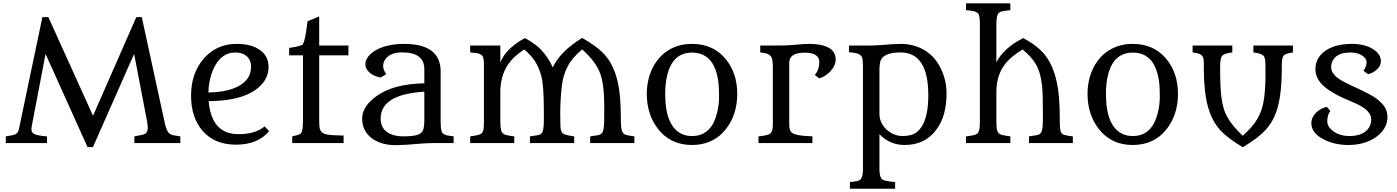

<svg xmlns="http://www.w3.org/2000/svg" viewBox="-20 -865 8449 1161"><path d="M15.1 -40.5Q59.1 -46.9 70.8 -51.8Q89.4 -60.5 93.8 -81.5L236.3 -761.2H272.5L542.5 -165L804.2 -761.2H837.4L974.6 -129.9Q986.3 -72.3 1003.9 -58.1Q1013.7 -49.8 1029.3 -46.9Q1044.9 -43.9 1070.3 -40.5V0H792.5V-40.5Q844.2 -48.8 855.5 -55.2Q873.5 -64.9 873.5 -92.3Q873.5 -99.6 872.1 -109.4L869.6 -129.9L791 -539.1L542 24.4H509.3L255.4 -539.1L171.4 -99.1Q169.9 -90.3 169.9 -81.8Q169.9 -73.2 174.3 -65.9Q178.7 -58.6 189.5 -53.7Q210 -44.4 264.2 -40.5V0H15.1Z M1607.4 -72.8Q1540.5 9.8 1406.7 9.8Q1277.8 9.8 1205.1 -73.7Q1135.3 -154.3 1135.3 -286.6Q1135.3 -422.9 1212.9 -511.7Q1290 -599.6 1410.6 -599.6Q1502.9 -599.6 1554.7 -560.5Q1604 -523.9 1604 -460Q1604 -377.4 1523.9 -320.8Q1430.7 -254.9 1241.7 -253.4Q1258.8 -53.7 1422.4 -53.7Q1524.9 -53.7 1579.6 -100.6ZM1240.2 -305.7Q1414.1 -309.1 1475.6 -388.2Q1498 -417.5 1498 -460.9Q1498 -517.6 1449.2 -539.1Q1430.2 -547.4 1401.9 -547.4Q1373.5 -547.4 1351.6 -537.4Q1329.6 -527.3 1312 -510Q1294.4 -492.7 1281.2 -469.5Q1268.1 -446.3 1259.3 -419.4Q1241.2 -364.3 1240.2 -305.7Z M1747.1 -40.5Q1769 -45.4 1782 -49.1Q1794.9 -52.7 1801.3 -61.5Q1812 -75.7 1812 -134.8V-530.3H1728.5V-575.2Q1799.8 -585.4 1810.5 -596.2H1810.1Q1820.8 -610.8 1829.1 -661.6Q1837.4 -712.4 1839.4 -736.3L1910.2 -765.6V-589.8H2086.9V-530.3H1910.2V-136.2Q1910.2 -90.8 1916.7 -78.4Q1923.3 -65.9 1933.1 -60.1Q1942.9 -54.2 1959.5 -51.3Q1986.3 -46.4 2057.6 -45.4V0H1747.1Z M2305.2 -499Q2296.9 -483.9 2296.9 -464.1Q2296.9 -444.3 2315.4 -416.5L2282.2 -396.5Q2224.6 -406.2 2198.7 -444.8Q2189.5 -458 2189.5 -479Q2189.5 -500 2206.5 -522.7Q2223.6 -545.4 2254.4 -562.5Q2321.8 -599.6 2424.3 -599.6Q2591.3 -599.6 2631.8 -502.9Q2644.5 -472.7 2644.5 -436V-129.9Q2644.5 -73.2 2655.3 -61.8Q2666 -50.3 2681.4 -46.9Q2696.8 -43.5 2722.7 -41V0H2601.6Q2565.4 0 2519 3.9Q2423.8 12.7 2372.6 12.7Q2321.3 12.7 2282.2 -1Q2243.2 -14.6 2218.3 -37.1Q2169.9 -80.6 2169.9 -147.9Q2169.9 -220.7 2254.4 -282.2Q2356 -357.4 2545.9 -361.3V-446.8Q2545.9 -548.3 2410.6 -548.3Q2333.5 -548.3 2305.2 -499ZM2545.9 -310.5H2546.9L2545.9 -311ZM2545.9 -310.5Q2281.7 -294.9 2281.7 -147.9Q2281.7 -70.3 2360.4 -47.9Q2384.8 -40.5 2421.4 -40.5Q2458 -40.5 2483.6 -44.7Q2509.3 -48.8 2523.2 -59.6Q2537.1 -70.3 2541.5 -89.1Q2545.9 -107.9 2545.9 -137.7Z M2823.2 -40.5 2836.9 -42.5Q2882.8 -48.8 2892.1 -58.6Q2901.4 -68.4 2903.8 -83.7Q2906.2 -99.1 2906.2 -127V-475.1Q2906.2 -519.5 2895 -529.5Q2883.8 -539.6 2867.4 -542.7Q2851.1 -545.9 2823.2 -547.9V-589.8H3005.4V-488.3Q3026.4 -533.7 3052.2 -559.6Q3096.7 -605 3154.8 -634.8Q3216.8 -599.6 3247.1 -568.8Q3297.9 -516.1 3322.3 -457.5Q3360.8 -535.6 3441.9 -595.7Q3468.3 -615.7 3500 -635.7Q3592.3 -584.5 3640.1 -529.8Q3714.8 -444.8 3729 -278.3Q3733.9 -220.2 3733.9 -166.3Q3733.9 -112.3 3736.6 -92.8Q3739.3 -73.2 3746.3 -63Q3753.4 -52.7 3765.6 -49.3Q3777.8 -45.9 3797.4 -43L3815.9 -40.5V0H3548.8V-40.5Q3576.7 -43.9 3593.3 -47.1Q3609.9 -50.3 3618.7 -59.1Q3633.3 -73.7 3633.3 -137.7L3633.8 -211.4Q3634.8 -350.6 3609.9 -418.9Q3583.5 -492.7 3500 -566.4Q3439.9 -516.1 3412.6 -463.4Q3385.3 -410.6 3377.9 -349.6Q3367.7 -263.7 3367.7 -180.9Q3367.7 -98.1 3370.6 -83.3Q3373.5 -68.4 3381.3 -60.5Q3393.1 -48.8 3439 -42.5L3452.1 -40.5V0H3184.6V-40.5Q3212.4 -43.9 3229 -46.9Q3245.6 -49.8 3254.4 -58.6Q3268.6 -72.3 3268.6 -134.8V-193.8Q3268.6 -351.1 3252.7 -407Q3236.8 -462.9 3213.1 -497.6Q3189.5 -532.2 3149.9 -565.9Q3083.5 -523.4 3049.3 -470.7Q3005.4 -402.3 3005.4 -308.1V-142.6Q3005.4 -78.1 3014.9 -65.4Q3024.4 -52.7 3038.6 -49.1Q3052.7 -45.4 3077.1 -42L3089.8 -40.5V0H2823.2Z M3891.1 -297.9Q3891.1 -335.9 3898.7 -373.5Q3906.2 -411.1 3921.6 -444.8Q3937 -478.5 3960 -506.8Q3982.9 -535.2 4013.2 -555.7Q4078.1 -599.6 4164.1 -599.6Q4293.9 -599.6 4369.1 -506.8Q4438 -421.9 4438 -297.4Q4438 -171.9 4369.1 -84Q4293.9 11.7 4164.1 11.7Q4034.7 11.7 3959 -85.4Q3891.1 -173.3 3891.1 -297.9ZM4106.9 -53.2Q4131.8 -42.5 4164.8 -42.5Q4197.8 -42.5 4222.7 -53Q4247.6 -63.5 4265.6 -82Q4283.7 -100.6 4295.7 -125.2Q4307.6 -149.9 4314.9 -178.2Q4328.1 -229 4328.1 -278.6Q4328.1 -328.1 4325.2 -358.6Q4322.3 -389.2 4314.9 -416.7Q4307.6 -444.3 4295.7 -468.3Q4283.7 -492.2 4265.6 -509.8Q4226.6 -546.9 4165 -546.9Q4049.3 -546.9 4015.6 -414.1Q4002.4 -363.8 4002.4 -297.4Q4002.4 -98.1 4106.9 -53.2Z M4906.7 -412.6Q4934.1 -439 4934.1 -492.7Q4934.1 -519 4909.2 -534.2Q4888.2 -546.4 4845.2 -546.4Q4752.4 -546.4 4752.4 -485.8V-114.7Q4752.4 -93.8 4756.6 -80.1Q4760.7 -66.4 4775.4 -58.1Q4800.8 -43.5 4892.6 -40.5V0H4566.4V-40L4567.4 -40.5Q4625 -46.4 4636.5 -56.9Q4647.9 -67.4 4650.6 -81.3Q4653.3 -95.2 4653.3 -118.7V-457Q4653.3 -510.3 4642.8 -522.9Q4632.3 -535.6 4617.2 -540.5Q4602.1 -545.4 4577.1 -548.3V-589.8H4678.2Q4738.3 -589.8 4763.7 -592.3Q4789.1 -594.7 4803.7 -595.7Q4847.7 -599.6 4875.2 -599.6Q4902.8 -599.6 4932.1 -595.2Q4961.4 -590.8 4983.9 -580.1Q5033.2 -556.6 5033.2 -507.3Q5033.2 -467.8 5001 -433.6Q4970.7 -401.4 4933.6 -391.1Z M5450.7 11.7Q5360.4 11.7 5297.9 -53.7V161.1Q5297.9 209.5 5317.9 221.7Q5332 230.5 5392.6 235.8V276.4H5119.1V236.3L5120.1 235.8Q5169.4 231.4 5180.2 223.1Q5198.2 208.5 5198.2 161.1V-468.3Q5198.2 -516.1 5187.3 -527.3Q5176.3 -538.6 5159.4 -542.7Q5142.6 -546.9 5113.8 -549.3V-589.8H5240.7Q5271 -589.8 5309.1 -592.8Q5387.2 -599.6 5429.2 -599.6Q5471.2 -599.6 5510.7 -587.6Q5550.3 -575.7 5581.5 -554.4Q5612.8 -533.2 5635.7 -504.2Q5658.7 -475.1 5673.8 -440.4Q5703.6 -373 5703.6 -302.5Q5703.6 -231.9 5688.5 -177.5Q5673.3 -123 5642.1 -81.1Q5573.7 11.7 5450.7 11.7ZM5593.3 -290Q5593.3 -547.9 5424.8 -547.9Q5312 -547.9 5301.3 -485.4Q5297.9 -467.3 5297.9 -447.3V-178.7Q5297.9 -121.1 5340.3 -82Q5383.8 -42.5 5438.5 -42.5Q5493.2 -42.5 5521.7 -64.7Q5550.3 -86.9 5565.9 -122.6Q5593.3 -183.6 5593.3 -290Z M6004.9 -488.3Q6048.8 -574.7 6167.5 -634.8Q6252.4 -589.4 6296.4 -535.6Q6368.2 -447.8 6383.3 -279.3Q6388.2 -220.2 6388.2 -165.5Q6388.2 -110.8 6389.9 -91.3Q6391.6 -71.8 6397.9 -62Q6404.3 -52.2 6416.3 -49.1Q6428.2 -45.9 6440.2 -43.9Q6452.1 -42 6457.3 -41.7Q6462.4 -41.5 6467.3 -40.5V0H6202.1V-40.5Q6230 -43.9 6246.6 -47.1Q6263.2 -50.3 6272 -59.1Q6286.1 -73.2 6286.1 -137.7V-194.8Q6286.1 -305.7 6280.8 -349.4Q6275.4 -393.1 6267.3 -420.9Q6259.3 -448.7 6245.6 -473.6Q6219.7 -520 6163.1 -565.9Q6090.3 -521.5 6055.2 -474.6Q6004.9 -407.2 6004.9 -308.1V-142.6Q6004.9 -108.9 6006.8 -90.1Q6008.8 -71.3 6017.3 -61.5Q6025.9 -51.8 6042.7 -48.1Q6059.6 -44.4 6089.4 -40.5V0H5821.3V-40L5822.3 -40.5Q5851.1 -43.9 5867.7 -47.6Q5884.3 -51.3 5892.6 -60.1Q5905.3 -73.7 5905.3 -127.4V-719.2Q5905.3 -773.4 5893.8 -784.2Q5882.3 -794.9 5865.7 -798.1Q5849.1 -801.3 5821.3 -803.7V-844.7H6089.4V-803.7Q6062 -800.8 6045.4 -797.9Q6028.8 -794.9 6020 -787.1Q6004.9 -774.4 6004.9 -719.2Z M6556.2 -297.9Q6556.2 -335.9 6563.7 -373.5Q6571.3 -411.1 6586.7 -444.8Q6602.1 -478.5 6625 -506.8Q6647.9 -535.2 6678.2 -555.7Q6743.2 -599.6 6829.1 -599.6Q6959 -599.6 7034.2 -506.8Q7103 -421.9 7103 -297.4Q7103 -171.9 7034.2 -84Q6959 11.7 6829.1 11.7Q6699.7 11.7 6624 -85.4Q6556.2 -173.3 6556.2 -297.9ZM6772 -53.2Q6796.9 -42.5 6829.8 -42.5Q6862.8 -42.5 6887.7 -53Q6912.6 -63.5 6930.7 -82Q6948.7 -100.6 6960.7 -125.2Q6972.7 -149.9 6980 -178.2Q6993.2 -229 6993.2 -278.6Q6993.2 -328.1 6990.2 -358.6Q6987.3 -389.2 6980 -416.7Q6972.7 -444.3 6960.7 -468.3Q6948.7 -492.2 6930.7 -509.8Q6891.6 -546.9 6830.1 -546.9Q6714.4 -546.9 6680.7 -414.1Q6667.5 -363.8 6667.5 -297.4Q6667.5 -98.1 6772 -53.2Z M7495.1 25.4Q7402.3 -30.3 7358.4 -78.1Q7281.2 -162.6 7265.6 -323.2Q7259.8 -380.9 7259.8 -430.9Q7259.8 -481 7258.8 -497.8Q7257.8 -514.6 7251 -524.9Q7239.3 -543.5 7191.4 -547.9V-589.8H7431.6V-547.9Q7383.3 -543 7369.1 -526.4Q7357.9 -512.2 7357.9 -458Q7357.9 -403.8 7359.6 -356.9Q7361.3 -310.1 7366.2 -272.9Q7371.1 -235.8 7380.4 -206.3Q7389.6 -176.8 7405.3 -150.4Q7433.6 -101.6 7495.1 -43.9Q7558.1 -103 7579.3 -139.9Q7600.6 -176.8 7609.9 -206.3Q7619.1 -235.8 7624 -272.9Q7632.3 -335.9 7632.3 -411.9Q7632.3 -487.8 7630.4 -502.4Q7628.4 -517.1 7621.1 -526.4Q7606.9 -543 7559.1 -547.9V-589.8H7798.3V-547.9Q7750.5 -541 7742.2 -528.6Q7733.9 -516.1 7732.2 -499.5Q7730.5 -482.9 7730.5 -431.9Q7730.5 -380.9 7724.9 -323.2Q7719.2 -265.6 7707.3 -220.7Q7695.3 -175.8 7676.8 -141.4Q7658.2 -106.9 7631.8 -78.1Q7587.9 -30.3 7495.1 25.4Z M8225.1 -436.5Q8243.7 -465.3 8243.7 -488.5Q8243.7 -511.7 8216.1 -529.5Q8188.5 -547.4 8150.4 -547.4Q8112.3 -547.4 8091.8 -540.5Q8071.3 -533.7 8057.1 -521.5Q8029.3 -497.6 8029.3 -457.5Q8029.3 -409.2 8110.4 -368.2Q8133.8 -356 8149.9 -348.6Q8273.4 -293 8306.6 -266.4Q8339.8 -239.7 8354.7 -215.3Q8369.6 -190.9 8369.6 -154.8Q8369.6 -118.7 8349.6 -86.9Q8329.6 -55.2 8296.4 -33.2Q8229 11.7 8134.3 11.7Q8045.9 11.7 7980 -24.4Q7907.7 -63 7909.7 -122.6Q7910.6 -157.7 7939.9 -185.5Q7966.3 -210.4 8002.9 -218.8L8024.4 -193.8Q8005.9 -170.9 8005.9 -132.3Q8005.9 -98.6 8041 -72.3Q8080.1 -42.5 8140.9 -42.5Q8201.7 -42.5 8236.6 -69.8Q8271.5 -97.2 8271.5 -143.1Q8271.5 -196.8 8181.6 -237.8Q8154.8 -250 8137.7 -257.1Q8120.6 -264.2 8116.2 -266.1Q8111.8 -268.1 8092 -277.1Q8072.3 -286.1 8040.8 -304.2Q8009.3 -322.3 7985.4 -343.8Q7934.1 -389.2 7934.1 -446.3Q7934.1 -517.1 7996.6 -559.6Q8056.2 -599.6 8154.8 -599.6Q8231 -599.6 8280.5 -569.3Q8330.1 -539.1 8330.1 -494.1Q8330.1 -465.8 8303.2 -442.4Q8279.8 -422.4 8252.9 -416.5Z"/></svg>

Font: Metamorphous
Style: Regular
Weight: 400
Designer: James Grieshaber
Foundry: James Grieshaber
Version: Version 1.001